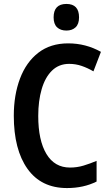

<svg xmlns="http://www.w3.org/2000/svg" viewBox="-20 -944 559 974"><path d="M331 -620Q279 -620 244 -586Q209 -552 191.5 -492Q174 -432 174 -356Q174 -232 215.5 -163Q257 -94 335 -94Q371 -94 404 -104Q437 -114 470 -128V-23Q404 10 320 10Q189 10 119.5 -87.5Q50 -185 50 -357Q50 -462 81.5 -545.5Q113 -629 174.5 -676.5Q236 -724 326 -724Q415 -724 492 -681L454 -582Q425 -599 394.5 -609.5Q364 -620 331 -620ZM317 -924Q381 -924 381 -856Q381 -822 363.5 -805.5Q346 -789 317 -789Q287 -789 269.5 -805.5Q252 -822 252 -856Q252 -924 317 -924Z"/></svg>

Font: Noto Sans Condensed SemiBold
Style: Regular
Weight: 600
Width: 3
Designer: Monotype Design Team
Foundry: Monotype Imaging Inc.
Version: Version 2.013; ttfautohint (v1.8.4.7-5d5b)